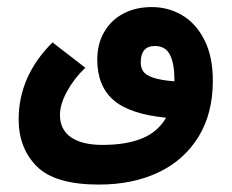

<svg xmlns="http://www.w3.org/2000/svg" viewBox="-20 -328 640 530"><path d="M31.5 1.5Q31.5 -118 125 -211L215.5 -141Q185 -112 165.2 -76Q145.5 -40 145.5 -11Q145.5 30 176 51Q206.5 72 263 72Q328 72 371.8 54.2Q415.5 36.5 438.5 -3Q337.5 -13 293 -52Q248.5 -91 248.5 -163.5Q248.5 -207 267.8 -240Q287 -273 321 -290.8Q355 -308.5 399 -308.5Q444.5 -308.5 482.8 -286Q521 -263.5 544.2 -217.8Q567.5 -172 567.5 -105Q567.5 -15 528 49.5Q488.5 114 417.5 147.8Q346.5 181.5 253 181.5Q131.5 181.5 81.5 131.2Q31.5 81 31.5 1.5ZM461.5 -103.5V-108.5Q461.5 -151 449.5 -176Q437.5 -201 407.5 -201Q368.5 -201 368.5 -155.5Q368.5 -141 375.5 -130.8Q382.5 -120.5 403 -113.5Q423.5 -106.5 461.5 -103.5Z"/></svg>

Font: JuliaMono SemiBoldItalic
Style: Regular
Weight: 600
Italic angle: -9°
Monospace: yes
Designer: cormullion
Foundry: corm
Version: Version 0.049; ttfautohint (v1.8.4)